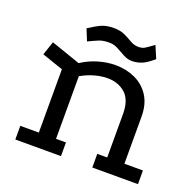

<svg xmlns="http://www.w3.org/2000/svg" viewBox="-108 -704 837 818"><g transform="rotate(20 310.5 -295.0)"><path d="M42 0V-62H126V-349L30 -382L51 -444L184 -398Q219 -421 258.5 -432.5Q298 -444 336 -444Q384 -444 424.5 -425.5Q465 -407 489.5 -369.5Q514 -332 514 -275V-62H598V0H391V-62H436V-259Q436 -323 403.5 -351.5Q371 -380 323 -380Q295 -380 264.5 -371.5Q234 -363 204 -346V-62H249V0ZM186 -497 165 -549Q197 -570 219 -580Q241 -590 275 -590Q305 -590 325.5 -580Q346 -570 363 -560Q380 -550 400 -550Q417 -550 429.5 -558Q442 -566 465 -583L489 -527Q460 -502 440 -493.5Q420 -485 398 -484Q376 -483 356.5 -493.5Q337 -504 318 -514.5Q299 -525 278 -525Q250 -525 232.5 -518Q215 -511 186 -497Z"/></g></svg>

Font: Podkova
Style: Regular
Weight: 400
Designer: Ilya Yudin
Foundry: Cyreal (www.cyreal.org)
Version: Version 2.103